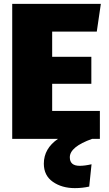

<svg xmlns="http://www.w3.org/2000/svg" viewBox="-20 -716 560 990"><path d="M366 254Q299 254 252.5 221.5Q206 189 206 128Q206 50 279 0H43V-696H500L479 -553H249V-423H451V-284H249V-144H495V0H455Q340 41 340 95Q340 139 391 139Q417 139 452 131L440 246Q405 254 366 254Z"/></svg>

Font: Trujillo Black
Style: Regular
Weight: 900
Designer: Fira Sans original fonts by bBox Type GmbH, Carrois Corporate GbR, & Edenspiekermann AG / Changes by Cristiano Sobral
Foundry: Fira Sans original fonts by bBox Type GmbH, Carrois Corporate GbR, & Edenspiekermann AG / Changes by Cristiano Sobral
Version: Version 4.301;July 28, 2020;FontCreator 13.0.0.2655 64-bit